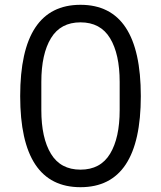

<svg xmlns="http://www.w3.org/2000/svg" viewBox="-20 -766 670 799"><path d="M64 -366Q64 -746 315 -746Q566 -746 566 -366Q566 13 315 13Q64 13 64 -366ZM478 -308V-425Q478 -541 438 -607Q398 -673 315 -673Q232 -673 192 -607Q152 -541 152 -425V-308Q152 -192 192 -126Q232 -60 315 -60Q398 -60 438 -126Q478 -192 478 -308Z"/></svg>

Font: IBM Plex Sans JP
Style: Regular
Weight: 400
Designer: Mike Abbink; Paul van der Laan; Pieter van Rosmalen; Wujin Sim; Yejin Wi; Jinhee Kim; Boomi Park; Yona Kim; Kichan Ma
Foundry: Sandoll Inc.
Version: Version 1.001